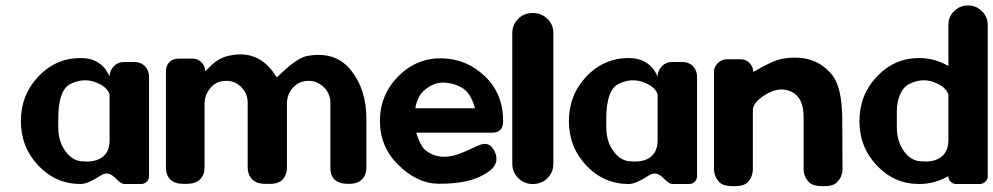

<svg xmlns="http://www.w3.org/2000/svg" viewBox="-20 -655 3554 687"><path d="M188.5 -231Q188.5 -231 188.5 -198.7Q188.5 -147.9 215.3 -112.3Q242.2 -76.7 280.3 -77.6Q302.7 -75.2 325.7 -82Q372.1 -98.1 372.1 -152.3Q372.1 -152.3 372.1 -317.4Q363.3 -345.2 321.3 -360.8Q279.3 -377 233.9 -355.5Q188.5 -334.5 188.5 -231ZM117.2 -62.5Q54.7 -128.4 54.7 -221.9Q54.7 -315.4 117.2 -381.3Q179.7 -447.3 268.6 -447.3Q343.3 -447.3 372.1 -381.3Q372.1 -402.8 388.2 -418.9Q402.3 -433.1 423.8 -433.1Q423.8 -433.1 461.4 -433.1Q482.9 -433.1 498 -418.9Q513.2 -402.8 513.2 -381.3Q513.2 -381.3 513.2 -24.9Q513.2 -12.2 504.4 -4.4Q496.1 3.4 484.4 3.4Q484.4 3.4 425.8 3.4Q413.1 3.4 396.5 -14.2Q379.9 -31.7 366.7 -33.7Q353.5 -35.6 341.8 -27.8Q293.5 3.4 268.6 3.4Q179.7 3.4 117.2 -62.5Z M1291 -230.5Q1291 -230.5 1291 -55.2Q1291 -29.8 1275.4 -13.2Q1259.8 2.9 1227.1 2.9Q1227.1 2.9 1226.1 2.9Q1162.1 2.9 1162.1 -55.2Q1162.1 -55.2 1162.1 -288.1Q1162.1 -320.3 1137.7 -343.8Q1113.8 -366.7 1081.5 -365.7Q1049.3 -364.7 1028.3 -341.3Q1006.8 -317.4 1006.8 -285.6Q1006.8 -285.6 1006.8 -55.2Q1006.8 -29.8 991.7 -13.2Q976.6 3.4 942.9 2.9Q942.9 2.9 930.2 2.9Q897.5 2.9 881.8 -13.7Q866.2 -30.3 866.2 -55.2Q866.2 -55.2 866.2 -288.1Q866.2 -320.3 842.8 -343.8Q819.3 -367.2 786.6 -365.7Q753.4 -364.7 732.9 -340.3Q712.4 -315.4 711.9 -285.6Q711.9 -285.6 711.9 -55.2Q711.9 -29.3 695.8 -13.2Q679.7 2.9 647 2.9Q647 2.9 637.7 2.9Q605 2.9 589.4 -12.7Q573.7 -28.3 573.7 -55.2Q573.7 -55.2 573.7 -400.4Q573.7 -419.9 585.9 -432.6Q598.1 -444.8 618.2 -445.3Q618.2 -445.3 669.9 -445.3Q687.5 -445.3 700.7 -432.1Q713.9 -419.4 713.9 -400.4Q719.2 -403.8 728 -413.1Q758.3 -445.3 793 -454.1Q906.7 -482.9 969.2 -379.4Q969.2 -379.4 972.2 -379.4Q1040.5 -446.8 1076.2 -454.1Q1178.2 -474.1 1234.9 -404.8Q1291 -335.4 1291 -230.5Z M1564 -359.4Q1529.3 -359.4 1495.6 -329.6Q1474.1 -310.5 1465.8 -267.6Q1465.8 -267.6 1679.7 -267.6Q1663.6 -324.2 1631.8 -341.8Q1600.1 -359.4 1564 -359.4ZM1780.3 -221.7Q1780.3 -221.7 1780.3 -221.2Q1780.3 -180.2 1741.2 -180.2Q1741.2 -180.2 1469.2 -180.2Q1483.4 -135.7 1498 -121.6Q1552.2 -71.8 1642.6 -112.3Q1642.6 -112.3 1692.9 -134.8Q1725.6 -149.4 1743.2 -124.5Q1760.7 -99.6 1754.9 -73.2Q1754.9 -73.2 1753.9 -72.8Q1749 -50.8 1709 -28.8Q1650.9 3.4 1548.8 2.4Q1475.6 2.4 1407.2 -63Q1339.4 -128.4 1339.4 -221.9Q1339.4 -315.4 1404.8 -381.8Q1470.7 -447.8 1560.1 -446.3Q1649.4 -444.8 1714.8 -382.3Q1780.3 -319.8 1780.3 -221.7Z M1960 -69.3Q1960 -38.6 1939 -17.6Q1918 3.4 1886.7 3.4H1885.3Q1856 3.4 1834.5 -17.6Q1813 -39.1 1813 -69.3V-536.1Q1813 -566.4 1834 -587.4Q1854.5 -608.4 1885.3 -608.4H1886.7Q1917.5 -608.4 1939 -587.4Q1960.4 -566.4 1960 -536.1Z M2149.4 -231Q2149.4 -231 2149.4 -198.7Q2149.4 -147.9 2176.3 -112.3Q2203.1 -76.7 2241.2 -77.6Q2263.7 -75.2 2286.6 -82Q2333 -98.1 2333 -152.3Q2333 -152.3 2333 -317.4Q2324.2 -345.2 2282.2 -360.8Q2240.2 -377 2194.8 -355.5Q2149.4 -334.5 2149.4 -231ZM2078.1 -62.5Q2015.6 -128.4 2015.6 -221.9Q2015.6 -315.4 2078.1 -381.3Q2140.6 -447.3 2229.5 -447.3Q2304.2 -447.3 2333 -381.3Q2333 -402.8 2349.1 -418.9Q2363.3 -433.1 2384.8 -433.1Q2384.8 -433.1 2422.4 -433.1Q2443.8 -433.1 2459 -418.9Q2474.1 -402.8 2474.1 -381.3Q2474.1 -381.3 2474.1 -24.9Q2474.1 -12.2 2465.3 -4.4Q2457 3.4 2445.3 3.4Q2445.3 3.4 2386.7 3.4Q2374 3.4 2357.4 -14.2Q2340.8 -31.7 2327.6 -33.7Q2314.5 -35.6 2302.7 -27.8Q2254.4 3.4 2229.5 3.4Q2140.6 3.4 2078.1 -62.5Z M2993.7 -227.1Q2993.7 -227.1 2994.6 -50.3Q2994.6 -22.5 2974.1 -2Q2960 11.7 2924.8 11.2Q2924.8 11.2 2924.3 11.2Q2889.6 11.2 2876 -2Q2855.5 -21.5 2855.5 -50.3Q2855.5 -50.3 2855.5 -235.4Q2855.5 -305.2 2813 -326.2Q2770 -347.2 2720.7 -317.4Q2671.4 -287.6 2673.8 -257.8Q2673.8 -257.8 2673.8 -50.3Q2673.8 -21.5 2654.3 -2Q2640.6 11.7 2606 11.2Q2606 11.2 2603.5 11.2Q2568.8 11.2 2555.2 -2Q2534.7 -22.5 2534.7 -50.3Q2534.7 -50.3 2534.7 -397.5Q2534.7 -416.5 2548.8 -429.7Q2563 -442.9 2580.1 -442.9Q2580.1 -442.9 2630.9 -442.9Q2649.9 -442.9 2662.6 -428.7Q2675.3 -415 2675.3 -398.4Q2675.3 -398.4 2675.3 -397.5Q2745.6 -439 2779.8 -444.8Q2897 -464.8 2959.5 -384.3Q2993.2 -339.8 2993.7 -227.1Z M3189 -257.3Q3189 -257.3 3189 -198.7Q3189 -147.9 3215.6 -112.3Q3242.2 -76.7 3281.7 -77.6Q3303.2 -75.2 3326.2 -82Q3372.6 -98.1 3373.5 -152.3Q3373.5 -152.3 3373.5 -317.4Q3363.8 -345.2 3321.8 -360.8Q3279.8 -377 3235.4 -355.5Q3213.9 -345.7 3201.2 -318.4Q3189 -290.5 3189 -257.3ZM3269 -447.3Q3324.2 -447.3 3373.5 -418.9Q3373.5 -418.9 3373.5 -565.9Q3373 -594.2 3393.6 -614.7Q3414.1 -635.3 3442.9 -635.3Q3442.9 -635.3 3444.8 -635.3Q3473.1 -635.3 3493.7 -614.7Q3514.2 -594.2 3514.2 -565.9Q3514.2 -565.9 3514.2 -24.9Q3515.1 -14.2 3506.1 -5.4Q3497.1 3.4 3485.4 3.4Q3485.4 3.4 3401.9 3.4Q3389.2 3.4 3380.9 -5.4Q3372.6 -14.2 3373.5 -24.9Q3324.7 3.4 3269 3.4Q3180.2 3.4 3117.7 -62.5Q3055.2 -128.4 3055.2 -221.9Q3055.2 -315.4 3117.7 -381.3Q3180.2 -447.3 3269 -447.3Z"/></svg>

Font: Dyuthi
Style: Regular
Weight: 400
Designer: Hiran Venugopalan, Hussain K H and Suresh P for Sawthanthra Malayalam Computing (SMC)
Version: Version 3.0.0+20221109